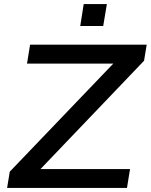

<svg xmlns="http://www.w3.org/2000/svg" viewBox="-20 -925 742 945"><path d="M15 0 28 -80 575 -651 576 -612H113L128 -705H702L689 -626L143 -55L142 -93H620L605 0ZM375 -797 392 -905H506L488 -797Z"/></svg>

Font: Nunito Sans 10pt SemiExpanded SemiBold
Style: Italic
Weight: 600
Width: 6
Italic angle: -9°
Designer: Vernon Adams
Foundry: Vernon Adams
Version: Version 3.101;gftools[0.9.27]